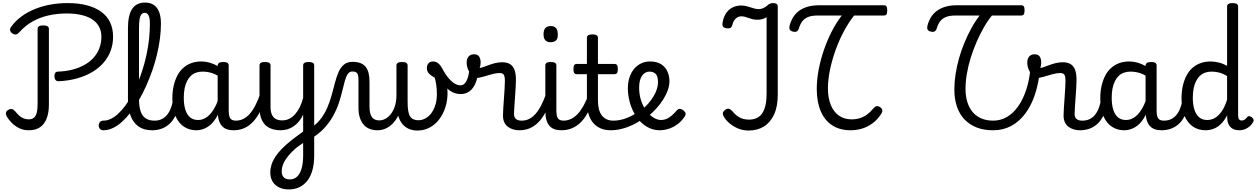

<svg xmlns="http://www.w3.org/2000/svg" viewBox="-20 -998 9794 1496"><path d="M438 -365Q421 -364 412.5 -375.5Q404 -387 404 -403Q404 -419 410 -429Q416 -439 431 -440Q494 -442 546.5 -456Q599 -470 641 -494Q683 -518 711.5 -551Q740 -584 755 -624.5Q770 -665 770 -712Q770 -757 751 -791.5Q732 -826 696.5 -848.5Q661 -871 611 -882Q561 -893 500 -893Q424 -893 356.5 -877.5Q289 -862 232.5 -830Q176 -798 131 -747Q119 -733 106 -730Q93 -727 77 -737Q61 -749 58.5 -762Q56 -775 68 -791Q102 -837 149 -871Q196 -905 253 -928Q310 -951 374 -962.5Q438 -974 506 -974Q592 -974 658 -956.5Q724 -939 769.5 -905.5Q815 -872 838 -823.5Q861 -775 861 -712Q861 -653 842 -602Q823 -551 786.5 -509Q750 -467 698.5 -436.5Q647 -406 581.5 -387.5Q516 -369 438 -365ZM204 17Q161 17 127 -0.5Q93 -18 70 -42.5Q47 -67 36 -85Q25 -103 26 -117.5Q27 -132 45 -142Q63 -152 75 -148Q87 -144 100 -129Q116 -109 131.5 -95.5Q147 -82 165 -75Q183 -68 205 -68Q241 -68 257 -96Q273 -124 273 -187V-773Q273 -787 284 -793.5Q295 -800 317 -800Q339 -800 350 -793.5Q361 -787 361 -773V-181Q361 -121 344 -76Q327 -31 292.5 -7Q258 17 204 17Z M786 17Q767 17 758 5.5Q749 -6 749 -20.5Q749 -35 758 -46.5Q767 -58 786 -58Q815 -58 844 -72Q873 -86 901.5 -112.5Q930 -139 957 -175.5Q984 -212 1008.5 -257Q1033 -302 1054 -353.5Q1075 -405 1092.5 -461Q1110 -517 1122.5 -576Q1135 -635 1141.5 -695Q1148 -755 1148 -813Q1148 -828 1161 -835.5Q1174 -843 1191 -843Q1208 -843 1221 -835.5Q1234 -828 1234 -813Q1234 -757 1226 -696Q1218 -635 1203 -572.5Q1188 -510 1166.5 -448.5Q1145 -387 1119 -329Q1093 -271 1063 -219Q1033 -167 999.5 -124Q966 -81 930.5 -49Q895 -17 858.5 0Q822 17 786 17ZM1165 17Q1101 17 1059.5 -12.5Q1018 -42 997.5 -96Q977 -150 977 -223V-778Q977 -880 1010 -929Q1043 -978 1110 -978Q1151 -978 1178.5 -959.5Q1206 -941 1220 -904.5Q1234 -868 1234 -813Q1234 -794 1221 -785Q1208 -776 1191 -776Q1174 -776 1161 -785Q1148 -794 1148 -813Q1148 -843 1143.5 -861.5Q1139 -880 1130 -889Q1121 -898 1108 -898Q1093 -898 1082.5 -886.5Q1072 -875 1067.5 -847.5Q1063 -820 1063 -773V-226Q1063 -171 1075 -133Q1087 -95 1114 -76.5Q1141 -58 1184 -58Q1198 -58 1204.5 -46.5Q1211 -35 1209.5 -20.5Q1208 -6 1197 5.5Q1186 17 1165 17Z M1165 17Q1151 17 1144.5 5.5Q1138 -6 1139.5 -20.5Q1141 -35 1152 -46.5Q1163 -58 1184 -58Q1211 -58 1233.5 -67Q1256 -76 1274.5 -95Q1293 -114 1306.5 -144Q1320 -174 1328 -215Q1331 -230 1344 -233.5Q1357 -237 1369 -232Q1381 -227 1379 -212Q1371 -153 1352.5 -109.5Q1334 -66 1306.5 -38.5Q1279 -11 1243.5 3Q1208 17 1165 17Z M1510 17Q1455 17 1413 -11Q1371 -39 1347 -94Q1323 -149 1323 -232Q1323 -284 1333 -328.5Q1343 -373 1361.5 -408.5Q1380 -444 1407.5 -468.5Q1435 -493 1470 -506Q1505 -519 1548 -519Q1589 -519 1631 -504Q1673 -489 1708 -462V-386Q1668 -418 1631 -429Q1594 -440 1558 -440Q1531 -440 1508 -432Q1485 -424 1467.5 -407.5Q1450 -391 1437.5 -366.5Q1425 -342 1418.5 -309.5Q1412 -277 1412 -235Q1412 -183 1424 -144Q1436 -105 1460.5 -84Q1485 -63 1524 -63Q1561 -63 1594 -87.5Q1627 -112 1653.5 -160.5Q1680 -209 1697 -282L1714 -217Q1696 -130 1663.5 -78.5Q1631 -27 1591 -5Q1551 17 1510 17ZM1800 17Q1769 17 1746 8.5Q1723 0 1707.5 -18.5Q1692 -37 1684 -65.5Q1676 -94 1676 -135V-487Q1676 -501 1687 -508Q1698 -515 1719 -515Q1741 -515 1751.5 -508.5Q1762 -502 1762 -488V-138Q1762 -94 1774 -76Q1786 -58 1819 -58Q1829 -58 1834 -46.5Q1839 -35 1837.5 -20.5Q1836 -6 1827 5.5Q1818 17 1800 17Z M1800 17Q1786 17 1779.5 5.5Q1773 -6 1774.5 -20.5Q1776 -35 1787 -46.5Q1798 -58 1819 -58Q1848 -58 1875 -71Q1902 -84 1926 -111Q1950 -138 1971 -179.5Q1992 -221 2011 -276Q2016 -291 2028 -290.5Q2040 -290 2049.5 -280.5Q2059 -271 2056 -259Q2036 -189 2010.5 -137Q1985 -85 1953.5 -51Q1922 -17 1884 0Q1846 17 1800 17Z M2231 478Q2165 478 2125.5 442.5Q2086 407 2086 345Q2086 315 2095.5 285Q2105 255 2125 224Q2145 193 2176 161.5Q2207 130 2247 98Q2263 85 2278.5 73.5Q2294 62 2310 50.5Q2326 39 2342 27V-105Q2328 -74 2308.5 -51Q2289 -28 2266.5 -13Q2244 2 2219 9.5Q2194 17 2167 17Q2115 17 2078 -2Q2041 -21 2021.5 -60.5Q2002 -100 2002 -161V-489Q2002 -502 2012.5 -508.5Q2023 -515 2044 -515Q2066 -515 2077 -508.5Q2088 -502 2088 -489V-163Q2088 -129 2098 -106Q2108 -83 2128 -71.5Q2148 -60 2179 -60Q2209 -60 2234.5 -73Q2260 -86 2280.5 -109.5Q2301 -133 2316.5 -165Q2332 -197 2342 -235V-489Q2342 -502 2352.5 -508.5Q2363 -515 2385 -515Q2406 -515 2417 -508.5Q2428 -502 2428 -489V216Q2428 278 2414.5 327Q2401 376 2375 409.5Q2349 443 2312.5 460.5Q2276 478 2231 478ZM2237 400Q2271 400 2294 379Q2317 358 2329.5 316.5Q2342 275 2342 213V116Q2330 124 2319 131.5Q2308 139 2298.5 146.5Q2289 154 2279 162Q2252 186 2233 208.5Q2214 231 2201 252Q2188 273 2181.5 294.5Q2175 316 2175 337Q2175 357 2182 371Q2189 385 2203 392.5Q2217 400 2237 400Z M2395 87Q2385 93 2374.5 86.5Q2364 80 2358.5 66Q2353 52 2357.5 37Q2362 22 2381 11Q2436 -19 2471.5 -62.5Q2507 -106 2528.5 -155.5Q2550 -205 2564 -256Q2578 -307 2590 -353.5Q2602 -400 2618 -436.5Q2634 -473 2659.5 -494.5Q2685 -516 2728 -516Q2743 -516 2750 -504.5Q2757 -493 2757 -478.5Q2757 -464 2748.5 -452.5Q2740 -441 2725 -441Q2703 -441 2689.5 -421Q2676 -401 2666.5 -366.5Q2657 -332 2646.5 -287.5Q2636 -243 2619.5 -193.5Q2603 -144 2575 -93.5Q2547 -43 2503.5 3.5Q2460 50 2395 87Z M2922 17Q2887 17 2859.5 6Q2832 -5 2813 -27Q2794 -49 2783.5 -82Q2773 -115 2773 -159V-377Q2773 -413 2763 -427Q2753 -441 2725 -441Q2711 -441 2703.5 -452.5Q2696 -464 2696 -478.5Q2696 -493 2703.5 -504.5Q2711 -516 2728 -516Q2763 -516 2788 -506.5Q2813 -497 2829 -477Q2845 -457 2852 -428.5Q2859 -400 2859 -362V-168Q2859 -134 2866.5 -109.5Q2874 -85 2891 -72.5Q2908 -60 2935 -60Q2958 -60 2981 -71.5Q3004 -83 3023.5 -107Q3043 -131 3055.5 -167Q3068 -203 3069 -252V-489Q3069 -501 3079.5 -508Q3090 -515 3112 -515Q3136 -515 3146 -508Q3156 -501 3156 -489V-206Q3156 -163 3160.5 -135Q3165 -107 3175.5 -91Q3186 -75 3202.5 -68Q3219 -61 3242 -61Q3262 -61 3282.5 -69.5Q3303 -78 3321.5 -94.5Q3340 -111 3353.5 -135.5Q3367 -160 3375.5 -191.5Q3384 -223 3384 -262Q3384 -303 3379.5 -334Q3375 -365 3368 -392Q3337 -409 3321.5 -426Q3306 -443 3306 -468Q3306 -487 3317 -503Q3328 -519 3355 -519Q3382 -519 3402.5 -497.5Q3423 -476 3437.5 -439.5Q3452 -403 3459.5 -359.5Q3467 -316 3467 -272Q3467 -229 3457 -187Q3447 -145 3427.5 -108Q3408 -71 3379.5 -42.5Q3351 -14 3314 2.5Q3277 19 3231 19Q3196 19 3166.5 6.5Q3137 -6 3115.5 -31.5Q3094 -57 3083 -97Q3065 -61 3040 -35.5Q3015 -10 2985 3.5Q2955 17 2922 17Z M3569 -265Q3534 -265 3502 -281.5Q3470 -298 3438 -337Q3406 -376 3369 -444Q3358 -465 3368 -476.5Q3378 -488 3395 -488Q3412 -488 3422 -470Q3448 -421 3473.5 -391Q3499 -361 3522.5 -347Q3546 -333 3568 -333Q3598 -333 3616 -370Q3634 -407 3637 -463Q3638 -477 3648.5 -484.5Q3659 -492 3673 -492.5Q3687 -493 3697 -485Q3707 -477 3707 -459Q3704 -397 3686.5 -353.5Q3669 -310 3639.5 -287.5Q3610 -265 3569 -265Z M4025 17Q4000 17 3977.5 10Q3955 3 3937 -10.5Q3919 -24 3909 -46Q3899 -68 3899 -98Q3899 -123 3901.5 -157.5Q3904 -192 3906.5 -230.5Q3909 -269 3911.5 -304.5Q3914 -340 3914 -366Q3914 -403 3905 -416Q3896 -429 3872 -429Q3845 -429 3810 -419Q3775 -409 3742 -399.5Q3709 -390 3689 -390Q3671 -390 3654.5 -409.5Q3638 -429 3627 -457Q3616 -485 3616 -512Q3616 -530 3622.5 -544.5Q3629 -559 3642 -567Q3655 -575 3673 -575Q3703 -575 3714 -556Q3725 -537 3725 -512Q3725 -501 3723 -489.5Q3721 -478 3717 -469Q3727 -469 3745.5 -475.5Q3764 -482 3788 -491Q3812 -500 3839 -506.5Q3866 -513 3892 -513Q3929 -513 3953 -499Q3977 -485 3988.5 -454.5Q4000 -424 4000 -373Q4000 -348 3997.5 -311.5Q3995 -275 3992.5 -236Q3990 -197 3987.5 -163.5Q3985 -130 3985 -111Q3985 -84 4000 -71Q4015 -58 4044 -58Q4058 -58 4065 -46.5Q4072 -35 4070.5 -20.5Q4069 -6 4058 5.5Q4047 17 4025 17Z M4027 17Q4013 17 4006.5 5.5Q4000 -6 4001.5 -20.5Q4003 -35 4014 -46.5Q4025 -58 4046 -58Q4075 -58 4102 -71Q4129 -84 4153 -111Q4177 -138 4198 -179.5Q4219 -221 4238 -276Q4243 -291 4255 -290.5Q4267 -290 4276.5 -280.5Q4286 -271 4283 -259Q4263 -189 4237.5 -137Q4212 -85 4180.5 -51Q4149 -17 4111 0Q4073 17 4027 17Z M4353 17Q4323 17 4299.5 8.5Q4276 0 4260.5 -18.5Q4245 -37 4237 -65.5Q4229 -94 4229 -135V-489Q4229 -502 4239.5 -508.5Q4250 -515 4271 -515Q4293 -515 4304 -508.5Q4315 -502 4315 -489V-138Q4315 -94 4327 -76Q4339 -58 4372 -58Q4386 -58 4393 -46.5Q4400 -35 4398.5 -20.5Q4397 -6 4386 5.5Q4375 17 4353 17ZM4271 -669Q4243 -669 4229 -684.5Q4215 -700 4215 -731Q4215 -763 4229 -779Q4243 -795 4271 -795Q4299 -795 4312.5 -779Q4326 -763 4326 -731Q4328 -700 4313.5 -684.5Q4299 -669 4271 -669Z M4352 17Q4338 17 4331.5 5.5Q4325 -6 4326.5 -20.5Q4328 -35 4339 -46.5Q4350 -58 4371 -58Q4401 -58 4428.5 -71Q4456 -84 4480 -109Q4504 -134 4526 -173Q4548 -212 4567 -264Q4572 -279 4584.5 -278Q4597 -277 4606 -268Q4615 -259 4612 -248Q4591 -180 4565.5 -130.5Q4540 -81 4508 -48Q4476 -15 4437.5 1Q4399 17 4352 17Z M4740 17Q4694 17 4659.5 2Q4625 -13 4601 -41.5Q4577 -70 4565 -112.5Q4553 -155 4553 -211V-420H4475Q4461 -420 4454.5 -429Q4448 -438 4448 -460Q4448 -483 4454.5 -491.5Q4461 -500 4475 -500H4553V-704Q4553 -717 4563.5 -723.5Q4574 -730 4596 -730Q4617 -730 4628 -723.5Q4639 -717 4639 -704V-500H4766Q4781 -500 4787.5 -491.5Q4794 -483 4794 -460Q4794 -438 4787.5 -429Q4781 -420 4766 -420H4639V-214Q4639 -176 4646.5 -147.5Q4654 -119 4669 -99Q4684 -79 4706.5 -68.5Q4729 -58 4758 -58Q4772 -58 4779 -46.5Q4786 -35 4784.5 -20.5Q4783 -6 4772 5.5Q4761 17 4740 17Z M4740 17Q4721 17 4714.5 5.5Q4708 -6 4712 -20.5Q4716 -35 4728 -46.5Q4740 -58 4759 -58Q4811 -58 4863.5 -78.5Q4916 -99 4956 -131Q4970 -141 4980 -136.5Q4990 -132 4996 -120Q5002 -108 5001 -94.5Q5000 -81 4989 -74Q4954 -46 4911 -25.5Q4868 -5 4824 6Q4780 17 4740 17Z M4956 -125Q4978 -140 4997 -157Q5016 -174 5032 -192Q5055 -219 5072 -247Q5089 -275 5098 -303.5Q5107 -332 5107 -357Q5107 -404 5089 -422Q5071 -440 5040 -440Q5024 -440 5009.5 -432.5Q4995 -425 4983.5 -409Q4972 -393 4966 -370Q4960 -347 4960 -315Q4960 -263 4974.5 -217Q4989 -171 5014.5 -136.5Q5040 -102 5070.5 -82.5Q5101 -63 5131 -63Q5154 -63 5173.5 -71.5Q5193 -80 5212.5 -96.5Q5232 -113 5251 -135Q5265 -151 5278 -150Q5291 -149 5305 -138Q5319 -127 5321.5 -115.5Q5324 -104 5315 -90Q5289 -51 5255.5 -27.5Q5222 -4 5187 6.5Q5152 17 5120 17Q5077 17 5038.5 -1Q5000 -19 4969.5 -50.5Q4939 -82 4917 -124.5Q4895 -167 4883.5 -215Q4872 -263 4872 -313Q4872 -348 4880 -379.5Q4888 -411 4903 -436.5Q4918 -462 4939.5 -480.5Q4961 -499 4987.5 -509Q5014 -519 5045 -519Q5097 -519 5130.5 -498Q5164 -477 5180 -442Q5196 -407 5196 -366Q5196 -332 5183 -295Q5170 -258 5147 -222Q5124 -186 5094 -153Q5072 -129 5047.5 -107Q5023 -85 4995 -66Z M5814 19Q5767 19 5728 2Q5689 -15 5661 -40Q5633 -65 5620 -89Q5610 -106 5612.5 -118.5Q5615 -131 5632 -143Q5649 -155 5661.5 -150Q5674 -145 5687 -131Q5709 -103 5740 -84.5Q5771 -66 5817 -66Q5858 -66 5888.5 -85Q5919 -104 5936 -149Q5953 -194 5953 -270V-864Q5939 -855 5921 -849.5Q5903 -844 5883 -844Q5863 -844 5846 -848Q5829 -852 5814 -857.5Q5799 -863 5784.5 -867Q5770 -871 5755 -871Q5739 -871 5724.5 -862.5Q5710 -854 5700 -838.5Q5690 -823 5686 -803Q5683 -789 5673.5 -782Q5664 -775 5643 -777Q5622 -780 5614.5 -790.5Q5607 -801 5609 -815Q5615 -858 5633.5 -889Q5652 -920 5683 -937.5Q5714 -955 5754 -955Q5777 -955 5795 -950.5Q5813 -946 5829 -940.5Q5845 -935 5860.5 -931Q5876 -927 5892 -927Q5911 -927 5928.5 -935.5Q5946 -944 5956 -953Q5969 -965 5979 -969.5Q5989 -974 6002 -974Q6021 -974 6030.5 -967.5Q6040 -961 6040 -947V-260Q6040 -167 6011 -105Q5982 -43 5931.5 -12Q5881 19 5814 19Z M6609 17Q6524 17 6465 -21Q6406 -59 6375 -131.5Q6344 -204 6344 -305Q6344 -377 6358.5 -454Q6373 -531 6399 -607Q6425 -683 6460.5 -752.5Q6496 -822 6539 -877H6349Q6305 -877 6276.5 -865.5Q6248 -854 6231 -831.5Q6214 -809 6205 -777Q6199 -759 6188 -753Q6177 -747 6157 -752Q6139 -757 6133.5 -768Q6128 -779 6132 -797Q6141 -832 6158.5 -861.5Q6176 -891 6204.5 -912.5Q6233 -934 6272 -945.5Q6311 -957 6362 -957H6866Q6881 -957 6887 -948.5Q6893 -940 6893 -917Q6893 -895 6887 -886Q6881 -877 6866 -877H6635Q6594 -826 6557 -757.5Q6520 -689 6492 -612Q6464 -535 6447.5 -457Q6431 -379 6431 -309Q6431 -234 6453.5 -179.5Q6476 -125 6517.5 -96.5Q6559 -68 6616 -68Q6649 -68 6678.5 -77Q6708 -86 6734 -104.5Q6760 -123 6782 -150Q6797 -168 6809 -170.5Q6821 -173 6835 -165Q6852 -154 6854.5 -140Q6857 -126 6845 -109Q6815 -63 6775.5 -35Q6736 -7 6693.5 5Q6651 17 6609 17Z M7717 17Q7646 17 7590.5 -4.5Q7535 -26 7496 -66.5Q7457 -107 7436.5 -166Q7416 -225 7416 -301Q7416 -359 7425.5 -420.5Q7435 -482 7452.5 -544Q7470 -606 7494.5 -665Q7519 -724 7548.5 -778Q7578 -832 7613 -877H7423Q7379 -877 7350.5 -865.5Q7322 -854 7305 -831.5Q7288 -809 7279 -777Q7273 -759 7262 -753Q7251 -747 7231 -752Q7213 -757 7207.5 -768Q7202 -779 7206 -797Q7215 -832 7232.5 -861.5Q7250 -891 7278.5 -912.5Q7307 -934 7346 -945.5Q7385 -957 7436 -957H7936Q7951 -957 7957 -948.5Q7963 -940 7963 -917Q7963 -895 7957 -886Q7951 -877 7936 -877H7709Q7675 -836 7645 -783Q7615 -730 7589 -670.5Q7563 -611 7543.5 -548Q7524 -485 7513.5 -423.5Q7503 -362 7503 -306Q7503 -246 7518 -200Q7533 -154 7560.5 -122.5Q7588 -91 7628 -74.5Q7668 -58 7719 -58Q7738 -58 7746.5 -46.5Q7755 -35 7755 -20.5Q7755 -6 7745.5 5.5Q7736 17 7717 17Z M7719 17Q7700 17 7691 5.5Q7682 -6 7682 -20.5Q7682 -35 7691 -46.5Q7700 -58 7719 -58Q7776 -58 7824.5 -86Q7873 -114 7911 -166.5Q7949 -219 7974 -292.5Q7999 -366 8008 -456Q8009 -466 8021 -471Q8033 -476 8047.5 -475Q8062 -474 8072.5 -467.5Q8083 -461 8083 -451Q8072 -345 8043 -259Q8014 -173 7967.5 -111.5Q7921 -50 7858.5 -16.5Q7796 17 7719 17Z M8393 17Q8368 17 8345.5 10Q8323 3 8305 -10.5Q8287 -24 8277 -46Q8267 -68 8267 -98Q8267 -123 8269.5 -157.5Q8272 -192 8274.5 -230.5Q8277 -269 8279.5 -304.5Q8282 -340 8282 -366Q8282 -403 8273 -416Q8264 -429 8240 -429Q8213 -429 8178 -419Q8143 -409 8110 -399.5Q8077 -390 8057 -390Q8039 -390 8022.5 -409.5Q8006 -429 7995 -457Q7984 -485 7984 -512Q7984 -530 7990.5 -544.5Q7997 -559 8010 -567Q8023 -575 8041 -575Q8071 -575 8082 -556Q8093 -537 8093 -512Q8093 -501 8091 -489.5Q8089 -478 8085 -469Q8095 -469 8113.5 -475.5Q8132 -482 8156 -491Q8180 -500 8207 -506.5Q8234 -513 8260 -513Q8297 -513 8321 -499Q8345 -485 8356.5 -454.5Q8368 -424 8368 -373Q8368 -348 8365.5 -311.5Q8363 -275 8360.5 -236Q8358 -197 8355.5 -163.5Q8353 -130 8353 -111Q8353 -84 8368 -71Q8383 -58 8412 -58Q8426 -58 8433 -46.5Q8440 -35 8438.5 -20.5Q8437 -6 8426 5.5Q8415 17 8393 17Z M8395 17Q8381 17 8374.5 5.5Q8368 -6 8369.5 -20.5Q8371 -35 8382 -46.5Q8393 -58 8414 -58Q8441 -58 8463.5 -67Q8486 -76 8504.5 -95Q8523 -114 8536.5 -144Q8550 -174 8558 -215Q8561 -230 8574 -233.5Q8587 -237 8599 -232Q8611 -227 8609 -212Q8601 -153 8582.5 -109.5Q8564 -66 8536.5 -38.5Q8509 -11 8473.5 3Q8438 17 8395 17Z M8740 17Q8685 17 8643 -11Q8601 -39 8577 -94Q8553 -149 8553 -232Q8553 -284 8563 -328.5Q8573 -373 8591.5 -408.5Q8610 -444 8637.5 -468.5Q8665 -493 8700 -506Q8735 -519 8778 -519Q8819 -519 8861 -504Q8903 -489 8938 -462V-386Q8898 -418 8861 -429Q8824 -440 8788 -440Q8761 -440 8738 -432Q8715 -424 8697.5 -407.5Q8680 -391 8667.5 -366.5Q8655 -342 8648.5 -309.5Q8642 -277 8642 -235Q8642 -183 8654 -144Q8666 -105 8690.5 -84Q8715 -63 8754 -63Q8791 -63 8824 -87.5Q8857 -112 8883.5 -160.5Q8910 -209 8927 -282L8944 -217Q8926 -130 8893.5 -78.5Q8861 -27 8821 -5Q8781 17 8740 17ZM9030 17Q8999 17 8976 8.5Q8953 0 8937.5 -18.5Q8922 -37 8914 -65.5Q8906 -94 8906 -135V-487Q8906 -501 8917 -508Q8928 -515 8949 -515Q8971 -515 8981.5 -508.5Q8992 -502 8992 -488V-138Q8992 -94 9004 -76Q9016 -58 9049 -58Q9059 -58 9064 -46.5Q9069 -35 9067.5 -20.5Q9066 -6 9057 5.5Q9048 17 9030 17Z M9030 17Q9016 17 9009.5 5.5Q9003 -6 9004.5 -20.5Q9006 -35 9017 -46.5Q9028 -58 9049 -58Q9076 -58 9098.5 -67Q9121 -76 9139.5 -95Q9158 -114 9171.5 -144Q9185 -174 9193 -215Q9196 -230 9209 -233.5Q9222 -237 9234 -232Q9246 -227 9244 -212Q9236 -153 9217.5 -109.5Q9199 -66 9171.5 -38.5Q9144 -11 9108.5 3Q9073 17 9030 17Z M9374 17Q9318 17 9276 -11Q9234 -39 9210 -94Q9186 -149 9186 -232Q9186 -284 9196 -328.5Q9206 -373 9224.5 -408.5Q9243 -444 9270.5 -468.5Q9298 -493 9334 -506Q9370 -519 9413 -519Q9444 -519 9477.5 -510.5Q9511 -502 9541 -485V-948Q9541 -961 9552 -967.5Q9563 -974 9584 -974Q9606 -974 9616.5 -967.5Q9627 -961 9627 -948V-99Q9627 -77 9634.5 -68Q9642 -59 9656 -59Q9664 -59 9671.5 -62.5Q9679 -66 9686 -72.5Q9693 -79 9701 -89Q9708 -95 9717 -92.5Q9726 -90 9735 -83Q9745 -75 9747.5 -65Q9750 -55 9744 -47Q9733 -27 9716.5 -13Q9700 1 9680 9Q9660 17 9638 17Q9602 17 9581 3Q9560 -11 9551 -33Q9542 -55 9542 -81Q9542 -86 9542 -90.5Q9542 -95 9542 -100Q9518 -55 9490.5 -29.5Q9463 -4 9433 6.5Q9403 17 9374 17ZM9274 -235Q9274 -184 9286 -145Q9298 -106 9323 -84.5Q9348 -63 9386 -63Q9418 -63 9446 -79Q9474 -95 9498.5 -129.5Q9523 -164 9541 -221V-405Q9510 -425 9480 -432.5Q9450 -440 9420 -440Q9393 -440 9370.5 -432Q9348 -424 9330 -407.5Q9312 -391 9299.5 -366.5Q9287 -342 9280.5 -309.5Q9274 -277 9274 -235Z"/></svg>

Font: Playwrite IT Trad
Style: Regular
Weight: 400
Designer: Veronika Burian, José Scaglione
Foundry: TypeTogether
Version: Version 1.002